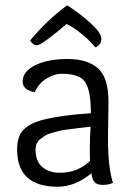

<svg xmlns="http://www.w3.org/2000/svg" viewBox="-20 -699 504 729"><path d="M235 -679Q282 -649 323.5 -611.5Q365 -574 365 -551.5Q365 -529 342 -519Q323 -543 296 -565.5Q269 -588 251 -598L233 -608Q227 -603 214.5 -592.5Q202 -582 194.5 -576Q187 -570 176 -561.5Q165 -553 157.5 -547.5Q150 -542 142 -537Q128 -527 117.5 -527Q107 -527 94 -545Q158 -622 235 -679ZM392 -312 390 -177Q390 -62 409 -5Q393 3 370.5 3Q348 3 339 -7.5Q330 -18 327 -41Q265 10 199 10Q45 10 45 -131Q45 -182 69 -206Q93 -230 135 -242Q210 -262 325 -269Q325 -354 304 -386.5Q283 -419 215 -419Q187 -419 157 -401Q127 -383 112 -349Q66 -358 66 -389Q66 -428 114 -451.5Q162 -475 237 -475Q312 -475 352 -439.5Q392 -404 392 -312ZM324 -218Q295 -215 280.5 -213Q266 -211 241.5 -208Q217 -205 205 -202Q193 -199 175.5 -194Q158 -189 149.5 -183Q141 -177 132 -170Q115 -156 115 -131Q115 -86 141 -64.5Q167 -43 207 -43Q275 -43 322 -88Q321 -102 321 -139Q321 -176 324 -218Z"/></svg>

Font: Overlock
Style: Regular
Weight: 400
Designer: Dario Muhafara
Foundry: Dario Manuel Muhafara
Version: Version 1.002